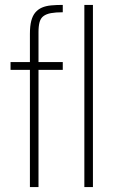

<svg xmlns="http://www.w3.org/2000/svg" viewBox="-20 -763 472 783"><path d="M102 0V-478H23V-510H102V-625Q102 -657 107.5 -678Q113 -699 124 -712Q135 -725 151 -732Q167 -739 188.5 -741Q210 -743 236 -743V-713Q207 -713 188 -709.5Q169 -706 157.5 -697.5Q146 -689 141.5 -673Q137 -657 137 -631V-510H236V-478H137V0ZM324 0V-743H359V0Z"/></svg>

Font: Saira Condensed Thin
Style: Regular
Weight: 250
Width: 3
Designer: Hector Gatti with collaboration of the Omnibus-Type team
Foundry: Omnibus-Type
Version: Version 1.101